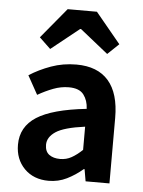

<svg xmlns="http://www.w3.org/2000/svg" viewBox="-55 -810 645 865"><g transform="rotate(5 268.0 -377.0)"><path d="M197.3 12.2Q129.4 12.2 87.6 -30Q45.9 -72.3 45.9 -138.2Q45.9 -219.2 116 -264.2Q186 -309.1 340.3 -325.7Q338.9 -363.3 319.3 -389.4Q299.8 -415.5 252 -415.5Q216.8 -415.5 182.1 -402.3Q147.5 -389.2 112.3 -369.1L65.4 -453.6Q109.4 -481.9 163.1 -501.2Q216.8 -520.5 277.3 -520.5Q373 -520.5 422.4 -463.9Q471.7 -407.2 471.7 -296.4V0H363.8L354.5 -54.2H351.1Q317.4 -25.4 279.3 -6.6Q241.2 12.2 197.3 12.2ZM240.2 -90.3Q268.6 -90.3 291.7 -103.3Q314.9 -116.2 340.3 -140.1V-245.1Q245.1 -232.4 208.5 -207.8Q171.9 -183.1 171.9 -148.9Q171.9 -118.2 190.9 -104.2Q210 -90.3 240.2 -90.3ZM152.8 -580.1 102.1 -628.4 215.8 -765.6H348.1L461.4 -628.4L410.6 -580.1L283.7 -681.6H279.8Z"/></g></svg>

Font: Akatab ExtraBold
Style: Regular
Weight: 800
Designer: SIL International
Foundry: SIL International
Version: Version 3.000